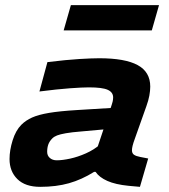

<svg xmlns="http://www.w3.org/2000/svg" viewBox="-20 -716 654 745"><path d="M200 -94Q222 -94 252 -100.5Q282 -107 313.5 -121Q345 -135 369 -156L351 -49H345Q297 -19 247.5 -5Q198 9 136 9Q78 9 47.5 -21Q17 -51 17 -99Q17 -133 29 -171.5Q41 -210 63 -232Q80 -249 104.5 -260Q129 -271 170.5 -278Q212 -285 279 -289L426 -298L396 -215L296 -206Q258 -203 235.5 -199Q213 -195 201.5 -190.5Q190 -186 183 -179Q172 -168 167.5 -155.5Q163 -143 163 -127Q163 -112 173.5 -103Q184 -94 200 -94ZM504 -180Q497 -161 494.5 -150.5Q492 -140 492 -133Q492 -121 500 -115.5Q508 -110 524 -107L555 -101L523 9L479 5Q428 0 396.5 -14Q365 -28 351 -49V-123L407 -290Q415 -313 417 -321.5Q419 -330 419 -338Q419 -358 398 -367.5Q377 -377 325 -377Q300 -377 251.5 -373.5Q203 -370 133 -361L164 -475Q238 -484 287.5 -487Q337 -490 365 -490Q465 -490 514 -463.5Q563 -437 563 -380Q563 -364 559.5 -345Q556 -326 548 -304ZM227 -598 255 -696H597L569 -598Z"/></svg>

Font: Intel One Mono Light
Style: Italic
Weight: 300
Italic angle: -16°
Monospace: yes
Designer: Fred Shallcrass
Foundry: Frere-Jones Type LLC
Version: Version 1.004